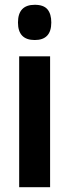

<svg xmlns="http://www.w3.org/2000/svg" viewBox="-20 -781 290 801"><path d="M125 -761Q162 -761 178 -742Q194 -723 194 -687Q194 -614 125 -614Q55 -614 55 -687Q55 -761 125 -761ZM189 -546V0H60V-546Z"/></svg>

Font: Noto Sans Sinhala UI ExtraCondensed
Style: Bold
Weight: 700
Width: 2
Designer: Jelle Bosma - Monotype Design Team
Foundry: Monotype Imaging Inc.
Version: Version 2.006; ttfautohint (v1.8.4.7-5d5b)